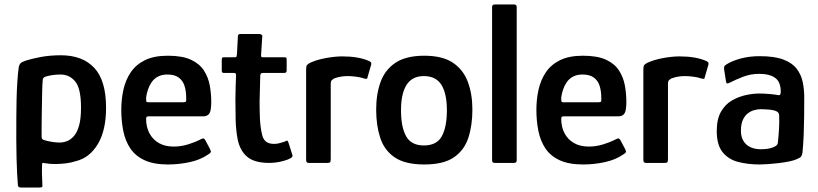

<svg xmlns="http://www.w3.org/2000/svg" viewBox="-20 -728 3656 858"><path d="M60 100Q56 56 54 -20Q52 -96 53 -206Q53 -241 54 -282.5Q55 -324 57.5 -363.5Q60 -403 64 -429Q66 -439 71.5 -445Q77 -451 95 -457Q119 -465 160.5 -473Q202 -481 252 -481Q349 -481 401.5 -424.5Q454 -368 454 -246Q454 -197 445 -156.5Q436 -116 418 -85.5Q400 -55 375 -35Q350 -15 316 -7Q298 -1 274 2Q250 5 226.5 5Q203 5 186 2Q177 0 172.5 0Q168 0 168 7Q168 14 167.5 29.5Q167 45 168 61.5Q169 78 169 89Q170 100 169.5 105Q169 110 156 110H75Q68 110 64.5 108Q61 106 60 100ZM166 -117Q166 -109 169 -106.5Q172 -104 177 -102Q193 -97 212.5 -94Q232 -91 247 -91Q262 -91 278.5 -97Q295 -103 309.5 -119Q324 -135 333 -165.5Q342 -196 342 -247Q342 -332 316.5 -363.5Q291 -395 250 -395Q230 -395 211.5 -392Q193 -389 179 -384Q176 -382 173.5 -379Q171 -376 171 -371Q169 -348 168.5 -321Q168 -294 167.5 -265.5Q167 -237 166.5 -209Q166 -181 166 -157Q166 -133 166 -117Z M522 -237Q522 -284 531.5 -327Q541 -370 564 -404.5Q587 -439 627.5 -459Q668 -479 730 -479Q795 -479 833.5 -461Q872 -443 891.5 -412.5Q911 -382 917.5 -345.5Q924 -309 924 -273Q924 -232 915 -220Q906 -208 888 -208H643Q638 -208 635.5 -206Q633 -204 633 -196Q633 -161 647.5 -133Q662 -105 689.5 -89Q717 -73 756 -73Q789 -73 821 -83Q853 -93 870 -102Q881 -108 887 -109.5Q893 -111 900 -97L919 -61Q924 -51 921.5 -47Q919 -43 909 -37Q876 -14 828 -3.5Q780 7 731 7Q667 7 626 -12Q585 -31 562.5 -64.5Q540 -98 531 -142.5Q522 -187 522 -237ZM812 -291Q812 -321 804.5 -344.5Q797 -368 778.5 -381.5Q760 -395 728 -395Q703 -395 685.5 -385.5Q668 -376 657.5 -360.5Q647 -345 641 -327Q635 -309 633 -292Q633 -278 634 -274.5Q635 -271 643 -271H799Q808 -271 810.5 -274Q813 -277 812 -291Z M1183 0Q1117 0 1084.5 -27.5Q1052 -55 1042 -106Q1034 -148 1033 -193Q1032 -238 1032 -284Q1032 -314 1033 -339Q1034 -364 1035 -392Q1035 -402 1026 -402H982Q976 -402 973.5 -404Q971 -406 971 -414V-459Q971 -469 973.5 -470.5Q976 -472 984 -472H1029Q1036 -472 1037 -475.5Q1038 -479 1039 -487L1043 -565Q1043 -576 1054 -576H1140Q1144 -576 1148.5 -573Q1153 -570 1152 -565L1147 -487Q1146 -477 1147.5 -474.5Q1149 -472 1155 -472H1249Q1258 -472 1259.5 -470Q1261 -468 1261 -458V-415Q1261 -407 1258.5 -404.5Q1256 -402 1248 -402H1154Q1149 -402 1146 -399Q1143 -396 1143 -389Q1142 -361 1141.5 -332.5Q1141 -304 1140 -274Q1140 -238 1141.5 -200Q1143 -162 1151 -127Q1156 -105 1169 -95Q1182 -85 1205 -85Q1218 -85 1230 -88.5Q1242 -92 1252 -95Q1262 -101 1264.5 -99Q1267 -97 1270 -88L1286 -37Q1289 -30 1284 -25Q1279 -20 1263 -14Q1252 -10 1237.5 -6.5Q1223 -3 1209 -1.5Q1195 0 1183 0Z M1510 -476Q1581 -476 1628 -456Q1636 -452 1638 -449Q1640 -446 1639 -440L1623 -385Q1622 -377 1619 -376Q1616 -375 1608 -377Q1591 -383 1570 -385.5Q1549 -388 1535 -388Q1519 -388 1506.5 -386Q1494 -384 1485.5 -381.5Q1477 -379 1472 -377Q1468 -374 1463 -370Q1458 -366 1458 -352V-18Q1458 -6 1455 -3Q1452 0 1443 0H1359Q1355 0 1351.5 -2.5Q1348 -5 1348 -15V-418Q1348 -433 1352 -437.5Q1356 -442 1365 -447Q1395 -461 1436 -468.5Q1477 -476 1510 -476Z M1876 7Q1790 7 1743.5 -25Q1697 -57 1679 -112.5Q1661 -168 1661 -238Q1661 -308 1681 -362.5Q1701 -417 1748 -448Q1795 -479 1876 -479Q1957 -479 2003.5 -448Q2050 -417 2070.5 -362.5Q2091 -308 2091 -238Q2091 -168 2073 -112.5Q2055 -57 2008.5 -25Q1962 7 1876 7ZM1874 -78Q1932 -78 1954.5 -119.5Q1977 -161 1977 -235Q1977 -310 1952.5 -349Q1928 -388 1874 -388Q1822 -388 1797 -349Q1772 -310 1772 -235Q1772 -160 1795 -119Q1818 -78 1874 -78Z M2179 -11V-697Q2179 -708 2191 -708H2277Q2289 -708 2289 -697V-11Q2289 0 2277 0H2191Q2179 0 2179 -11Z M2377 -237Q2377 -284 2386.5 -327Q2396 -370 2419 -404.5Q2442 -439 2482.5 -459Q2523 -479 2585 -479Q2650 -479 2688.5 -461Q2727 -443 2746.5 -412.5Q2766 -382 2772.5 -345.5Q2779 -309 2779 -273Q2779 -232 2770 -220Q2761 -208 2743 -208H2498Q2493 -208 2490.5 -206Q2488 -204 2488 -196Q2488 -161 2502.5 -133Q2517 -105 2544.5 -89Q2572 -73 2611 -73Q2644 -73 2676 -83Q2708 -93 2725 -102Q2736 -108 2742 -109.5Q2748 -111 2755 -97L2774 -61Q2779 -51 2776.5 -47Q2774 -43 2764 -37Q2731 -14 2683 -3.5Q2635 7 2586 7Q2522 7 2481 -12Q2440 -31 2417.5 -64.5Q2395 -98 2386 -142.5Q2377 -187 2377 -237ZM2667 -291Q2667 -321 2659.5 -344.5Q2652 -368 2633.5 -381.5Q2615 -395 2583 -395Q2558 -395 2540.5 -385.5Q2523 -376 2512.5 -360.5Q2502 -345 2496 -327Q2490 -309 2488 -292Q2488 -278 2489 -274.5Q2490 -271 2498 -271H2654Q2663 -271 2665.5 -274Q2668 -277 2667 -291Z M3017 -476Q3088 -476 3135 -456Q3143 -452 3145 -449Q3147 -446 3146 -440L3130 -385Q3129 -377 3126 -376Q3123 -375 3115 -377Q3098 -383 3077 -385.5Q3056 -388 3042 -388Q3026 -388 3013.5 -386Q3001 -384 2992.5 -381.5Q2984 -379 2979 -377Q2975 -374 2970 -370Q2965 -366 2965 -352V-18Q2965 -6 2962 -3Q2959 0 2950 0H2866Q2862 0 2858.5 -2.5Q2855 -5 2855 -15V-418Q2855 -433 2859 -437.5Q2863 -442 2872 -447Q2902 -461 2943 -468.5Q2984 -476 3017 -476Z M3374 7Q3324 7 3280 -4Q3236 -15 3209.5 -47.5Q3183 -80 3183 -143Q3183 -195 3201.5 -228Q3220 -261 3250 -278.5Q3280 -296 3312.5 -303Q3345 -310 3372 -310Q3396 -310 3418.5 -308Q3441 -306 3458 -303Q3469 -300 3469 -318Q3469 -362 3444 -380Q3419 -398 3372 -398Q3334 -398 3299.5 -384.5Q3265 -371 3242 -359Q3232 -354 3228.5 -355.5Q3225 -357 3224 -366L3216 -417Q3215 -427 3216.5 -431Q3218 -435 3226 -440Q3251 -456 3290 -466.5Q3329 -477 3374 -477Q3441 -477 3480.5 -462Q3520 -447 3540 -421Q3560 -395 3567 -362Q3574 -329 3574 -293Q3574 -248 3573.5 -207Q3573 -166 3571.5 -126Q3570 -86 3566 -45Q3564 -34 3560 -28.5Q3556 -23 3543 -18Q3529 -11 3506.5 -6.5Q3484 -2 3459 1Q3434 4 3411.5 5.5Q3389 7 3374 7ZM3380 -61Q3389 -61 3401 -62Q3413 -63 3425.5 -66.5Q3438 -70 3446.5 -75.5Q3455 -81 3456 -90Q3459 -116 3461 -148.5Q3463 -181 3462 -210Q3462 -225 3451 -230Q3440 -236 3418.5 -238Q3397 -240 3378 -240Q3366 -240 3351 -236Q3336 -232 3322.5 -222Q3309 -212 3300 -193Q3291 -174 3291 -143Q3291 -117 3302 -98.5Q3313 -80 3333 -70.5Q3353 -61 3380 -61Z"/></svg>

Font: Glory SemiBold
Style: Regular
Weight: 600
Designer: Robert Leuschke
Foundry: Robert Leuschke
Version: Version 1.011